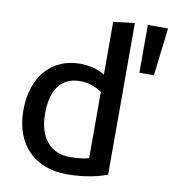

<svg xmlns="http://www.w3.org/2000/svg" viewBox="-87 -860 858 953"><g transform="rotate(10 341.5 -384.0)"><path d="M516 -782V-18C475 -2 407 16 312 16C153 16 46 -86 46 -260C46 -423 135 -536 285 -536C343 -536 388 -517 409 -503V-769C445 -774 480 -778 516 -782ZM409 -82V-416C389 -430 349 -451 300 -451C194 -451 155 -370 155 -262C155 -139 217 -71 313 -71C362 -71 392 -77 409 -82ZM581 -784H683L654 -543H581Z"/></g></svg>

Font: Repo Medium
Style: Regular
Weight: 500
Designer: Stefan Peev
Foundry: Context Ltd
Version: Version 1.502